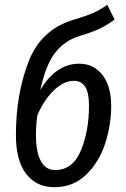

<svg xmlns="http://www.w3.org/2000/svg" viewBox="-20 -764 521 796"><path d="M441 -324Q441 -246 416 -169Q391 -92 337.5 -40Q284 12 205 12Q131 12 88.5 -43Q46 -98 46 -204Q46 -372 98 -507.5Q150 -643 288 -683Q338 -698 365.5 -710Q393 -722 425 -744L455 -683Q426 -661 395 -646Q364 -631 310 -615Q249 -596 209.5 -546.5Q170 -497 147 -390Q177 -443 218.5 -471.5Q260 -500 308 -500Q368 -500 404.5 -453.5Q441 -407 441 -324ZM349 -325Q349 -380 333 -404.5Q317 -429 286 -429Q246 -429 205.5 -391.5Q165 -354 135 -287Q129 -244 129 -205Q129 -133 149.5 -96Q170 -59 208 -59Q282 -59 315.5 -140.5Q349 -222 349 -325Z"/></svg>

Font: Fira Sans Extra Condensed
Style: Italic
Weight: 400
Width: 3
Italic angle: -8°
Designer: Carrois Corporate & Edenspiekermann AG
Foundry: Carrois Corporate GbR & Edenspiekermann AG
Version: Version 4.203